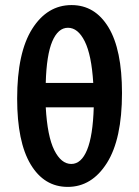

<svg xmlns="http://www.w3.org/2000/svg" viewBox="-20 -731 551 760"><path d="M248 8.8Q154.8 8.8 101.3 -80.3Q47.9 -169.4 47.9 -340.8Q47.9 -522.5 107.4 -616.7Q167 -710.9 263.2 -710.9Q356 -710.9 409.4 -622.8Q462.9 -534.7 462.9 -362.8Q462.9 -180.2 403.1 -85.7Q343.3 8.8 248 8.8ZM349.1 -402.8Q342.3 -513.7 315.4 -567.4Q288.6 -621.1 249 -621.1Q210 -621.1 187 -567.4Q164.1 -513.7 161.1 -402.8ZM262.2 -82Q301.8 -82 324.7 -137.7Q347.7 -193.4 351.1 -306.2H161.1Q167.5 -191.4 194.8 -136.7Q222.2 -82 262.2 -82Z"/></svg>

Font: ALMAS
Style: Bold
Weight: 700
Designer: ALMAS Font/ by Husham Jawad Kadhim, derived from the Bainsely font by/ Paul James MIller
Foundry: High-Logic / Made with FontCreator
Version: Version 1.411;September 19, 2021;FontCreator 14.0.0.2814 32-